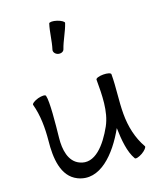

<svg xmlns="http://www.w3.org/2000/svg" viewBox="-180 -1089 1016 1233"><g transform="rotate(-20 328.0 -472.5)"><path d="M336 -789C354 -842 386 -890 404 -944C407 -952 387 -966 361 -975C334 -984 310 -984 307 -976C290 -922 286 -865 269 -811C264 -796 275 -779 293 -773C312 -767 331 -774 336 -789ZM31 -520C53 -439 53 -354 45 -270C33 -156 39 -28 137 20C272 86 402 -47 485 -196V-197C487 -115 494 -31 527 25C531 33 554 28 579 14C603 0 619 -18 615 -25C573 -98 556 -182 556 -267C556 -355 571 -443 571 -531C571 -532 571 -533 571 -533C571 -542 548 -549 520 -549C492 -549 469 -542 469 -533C469 -429 469 -316 422 -230C364 -125 277 -24 183 -71C117 -103 107 -187 115 -263C125 -358 140 -505 129 -546C127 -555 103 -556 76 -549C49 -541 29 -529 31 -520Z"/></g></svg>

Font: Nupuram Medium
Style: Regular
Weight: 500
Designer: Santhosh Thottingal (santhosh.thottingal@gmail.com)
Foundry: SMC
Version: Version 1.000